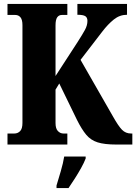

<svg xmlns="http://www.w3.org/2000/svg" viewBox="-20 -734 692 975"><path d="M18 0V-56H53Q70 -56 82 -68Q94 -80 94 -110V-606Q94 -634 84 -646Q74 -658 58 -658H18V-714H322V-658H294Q279 -658 270.5 -646Q262 -634 262 -605V-348L375 -522Q398 -558 411 -581.5Q424 -605 424 -628Q424 -645 413 -652Q402 -659 373 -659V-714H625V-659Q588 -659 558 -635Q528 -611 499 -573L389 -430L554 -142Q581 -94 599.5 -75Q618 -56 646 -56H652V0H571Q511 0 476 -11Q441 -22 418 -49.5Q395 -77 371 -125L281 -310L262 -279V-109Q262 -81 274 -68.5Q286 -56 302 -56H322V0ZM267 208Q276 179 288.5 136Q301 93 306 61H415V71Q407 92 392 119Q377 146 360 172.5Q343 199 328 221H267Z"/></svg>

Font: Noto Serif Armenian ExtraCondensed Black
Style: Regular
Weight: 900
Width: 2
Designer: Monotype Design Team
Foundry: Monotype Imaging Inc.
Version: Version 2.008; ttfautohint (v1.8.4.7-5d5b)